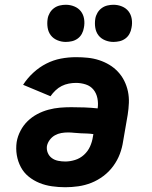

<svg xmlns="http://www.w3.org/2000/svg" viewBox="-20 -778 640 806"><path d="M254 8Q226 8 198 4Q170 0 145.5 -10Q121 -20 100.5 -36.5Q80 -53 67.5 -76.5Q55 -100 50.5 -127Q46 -154 50 -182Q54 -206 66 -229Q78 -252 96 -269.5Q114 -287 136.5 -299Q159 -311 183.5 -317.5Q208 -324 231.5 -326Q255 -328 279 -328Q307 -328 334.5 -327Q362 -326 390 -323Q393 -344 389 -365Q385 -386 372.5 -401.5Q360 -417 340 -423.5Q320 -430 299 -430Q284 -430 268.5 -427Q253 -424 239 -417Q225 -410 213 -398.5Q201 -387 192 -374L77 -422Q95 -450 120 -473Q145 -496 174.5 -511Q204 -526 235.5 -532Q267 -538 299 -538Q324 -538 348.5 -535.5Q373 -533 396 -525.5Q419 -518 439 -506Q459 -494 475 -477Q491 -460 501.5 -439Q512 -418 517 -394.5Q522 -371 521 -346Q520 -321 516 -296L497 -186Q493 -158 483 -131.5Q473 -105 455.5 -81Q438 -57 414 -39Q390 -21 363.5 -10.5Q337 0 309 4Q281 8 254 8ZM254 -100Q274 -100 295 -106.5Q316 -113 332.5 -128Q349 -143 358 -163Q367 -183 370 -204L372 -215Q359 -217 345.5 -217.5Q332 -218 318.5 -218.5Q305 -219 291.5 -220.5Q278 -222 265 -222Q251 -222 237 -219.5Q223 -217 210.5 -210Q198 -203 189 -191Q180 -179 177 -165Q175 -150 180.5 -136.5Q186 -123 197.5 -114.5Q209 -106 224 -103Q239 -100 254 -100ZM456 -602Q438 -602 421 -609Q404 -616 393.5 -629.5Q383 -643 380 -661.5Q377 -680 380 -699Q382 -712 389 -724Q396 -736 407 -744Q418 -752 431 -755Q444 -758 456 -758Q475 -758 492 -751Q509 -744 519.5 -730.5Q530 -717 533 -698.5Q536 -680 532 -661Q530 -648 523.5 -636Q517 -624 506 -616Q495 -608 482 -605Q469 -602 456 -602ZM256 -602Q238 -602 221 -609Q204 -616 193.5 -629.5Q183 -643 180 -661.5Q177 -680 180 -699Q182 -712 189 -724Q196 -736 207 -744Q218 -752 231 -755Q244 -758 256 -758Q275 -758 292 -751Q309 -744 319.5 -730.5Q330 -717 333 -698.5Q336 -680 332 -661Q330 -648 323.5 -636Q317 -624 306 -616Q295 -608 282 -605Q269 -602 256 -602Z"/></svg>

Font: Iosevka Curly Slab XBdEx
Style: Italic
Weight: 800
Width: 7
Italic angle: -9°
Monospace: yes
Designer: Belleve Invis
Foundry: Belleve Invis
Version: Version 11.1.0; ttfautohint (v1.8.3)